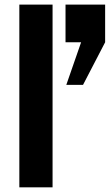

<svg xmlns="http://www.w3.org/2000/svg" viewBox="-20 -804 471 824"><path d="M63 0H205.6V-784.2H63ZM264.6 -439.9H336.4L431.2 -622.6V-784.2H261.2V-622.6H328.1Z"/></svg>

Font: Decalotype SemiBold
Style: Regular
Weight: 600
Designer: Alfredo Marco Pradil
Foundry: Alfredo Marco Pradil
Version: Version 1.0